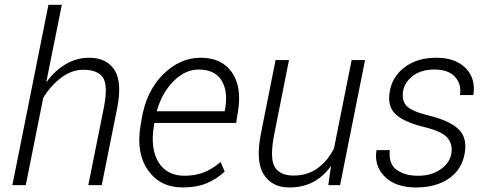

<svg xmlns="http://www.w3.org/2000/svg" viewBox="-20 -782 2051 811"><path d="M175.8 -437 177.2 -436.5Q211.4 -483.4 257.3 -510.7Q303.2 -538.1 356 -538.1Q430.2 -538.1 463.4 -486.8Q496.6 -435.5 475.1 -326.2L409.7 0H353L418.5 -326.7Q437 -420.9 415 -454.1Q393.1 -487.3 332 -487.3Q282.7 -487.3 238 -453.4Q193.4 -419.4 162.6 -368.7L88.9 0H32.2L184.6 -761.7H241.2Z M752 9.8Q656.7 9.8 605.7 -62.3Q554.7 -134.3 573.2 -248.5L577.6 -275.4Q596.7 -395.5 668 -466.8Q739.3 -538.1 827.6 -538.1Q916.5 -538.1 959.2 -477.1Q1002 -416 985.4 -312.5L977.5 -262.7H631.8L629.9 -248.5Q614.7 -154.3 649.4 -96.9Q684.1 -39.6 759.8 -39.6Q803.2 -39.6 840.3 -53.7Q877.4 -67.9 911.6 -97.7L929.2 -57.6Q896.5 -26.4 853.8 -8.3Q811 9.8 752 9.8ZM819.8 -488.3Q761.7 -488.3 712.6 -438.7Q663.6 -389.2 642.1 -312H929.2L931.6 -326.7Q943.4 -399.9 914.6 -444.1Q885.7 -488.3 819.8 -488.3Z M1366.7 0 1377.9 -78.6 1376.5 -79.1Q1345.2 -35.2 1301.8 -12.7Q1258.3 9.8 1202.6 9.8Q1127.9 9.8 1093.3 -46.4Q1058.6 -102.5 1083 -222.2L1144 -528.3H1200.7L1139.6 -221.2Q1118.2 -116.2 1139.6 -78.4Q1161.1 -40.5 1219.7 -40.5Q1278.3 -40.5 1321 -71Q1363.8 -101.6 1390.6 -154.8L1465.3 -528.3H1522L1416.5 0Z M1886.7 -134.3Q1892.6 -173.3 1869.9 -200Q1847.2 -226.6 1774.9 -244.6Q1688.5 -265.6 1652.1 -298.3Q1615.7 -331.1 1626 -394Q1636.2 -458 1689.2 -498Q1742.2 -538.1 1822.8 -538.1Q1904.3 -538.1 1947.3 -493.9Q1990.2 -449.7 1979.5 -380.4H1922.9Q1930.2 -426.3 1902.1 -457.3Q1874 -488.3 1814.9 -488.3Q1757.8 -488.3 1722.9 -460.7Q1688 -433.1 1682.6 -396Q1676.3 -357.9 1697 -335Q1717.8 -312 1793 -293.5Q1879.4 -272 1916.5 -236.6Q1953.6 -201.2 1943.4 -137.2Q1932.1 -67.4 1877.4 -28.8Q1822.8 9.8 1737.8 9.8Q1650.4 9.8 1605 -36.1Q1559.6 -82 1570.3 -147.9H1626.5Q1620.6 -89.4 1655.8 -64.5Q1690.9 -39.6 1745.6 -39.6Q1802.7 -39.6 1841.6 -67.1Q1880.4 -94.7 1886.7 -134.3Z"/></svg>

Font: Franko
Style: Light Italic
Weight: 300
Designer: Google
Version: Version 1.200310; 2013